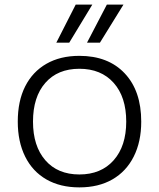

<svg xmlns="http://www.w3.org/2000/svg" viewBox="-20 -800 690 832"><path d="M324 12Q241 12 181 -22.5Q121 -57 89 -121.5Q57 -186 57 -273Q57 -362 89 -425.5Q121 -489 181 -523.5Q241 -558 324 -558Q449 -558 520.5 -482Q592 -406 592 -273Q592 -186 559.5 -121.5Q527 -57 467 -22.5Q407 12 324 12ZM324 -44Q418 -44 472.5 -105.5Q527 -167 527 -273Q527 -380 472.5 -441Q418 -502 324 -502Q230 -502 176.5 -441Q123 -380 123 -273Q123 -167 176.5 -105.5Q230 -44 324 -44ZM224 -615 308 -780H380L280 -615ZM357 -615 443 -780H515L413 -615Z"/></svg>

Font: Azeret Mono Thin ExtraLight
Style: Regular
Weight: 250
Version: Version 1.002